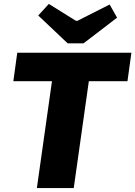

<svg xmlns="http://www.w3.org/2000/svg" viewBox="-20 -959 690 979"><path d="M325 -738 175 -880 229 -939 367 -853H375L539 -936L577 -869L406 -738ZM630 -545H433L356 0H168L245 -545H48L68 -690H650Z"/></svg>

Font: Ezarion Extra Bold
Style: Italic
Weight: 800
Italic angle: -8°
Designer: Natanael Gama
Version: Version 1.001;PS 001.001;hotconv 1.0.70;makeotf.lib2.5.58329